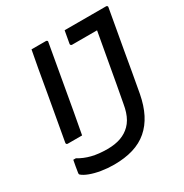

<svg xmlns="http://www.w3.org/2000/svg" viewBox="-167 -830 936 979"><g transform="rotate(-30 301.0 -340.0)"><path d="M154 -700Q175 -700 196 -700Q217 -700 238 -700Q243 -700 246 -697Q249 -694 247 -689Q236 -627 225 -564.5Q214 -502 203 -440Q192 -378 181 -315.5Q170 -253 158 -191Q137 -191 116 -191Q95 -191 74 -191Q69 -191 66.5 -194Q64 -197 65 -202Q77 -268 88.5 -334Q100 -400 112 -466Q124 -532 135 -598Q140 -624 144.5 -649Q149 -674 154 -700ZM236 -66Q281 -66 314.5 -78Q348 -90 372 -114Q385 -127 394.5 -143.5Q404 -160 410.5 -180Q417 -200 421 -224Q431 -275 440 -326.5Q449 -378 458.5 -430Q468 -482 477.5 -536Q487 -590 497 -645L504 -606L482 -634L521 -617Q497 -617 475.5 -617Q454 -617 433 -617Q412 -617 390.5 -617Q369 -617 345 -617Q340 -617 337.5 -620.5Q335 -624 336 -628Q339 -647 342.5 -664Q346 -681 349 -700Q392 -700 431.5 -700Q471 -700 510.5 -700Q550 -700 592 -700Q596 -700 598 -698.5Q600 -697 601 -695Q602 -693 601 -689Q591 -631 580.5 -573.5Q570 -516 560 -458.5Q550 -401 540 -343.5Q530 -286 519 -227Q507 -164 483.5 -118Q460 -72 424 -41Q388 -10 338.5 5Q289 20 225 20Q188 20 151.5 14Q115 8 87.5 -2.5Q60 -13 47 -25Q45 -27 44.5 -30Q44 -33 45 -37Q48 -55 50.5 -71Q53 -87 57 -106H72Q105 -86 144.5 -76Q184 -66 236 -66Z"/></g></svg>

Font: Rec Mono Linear
Style: Italic
Weight: 400
Italic angle: -10°
Monospace: yes
Version: Version 1.085; ttfautohint (v1.8.4.7-5d5b)